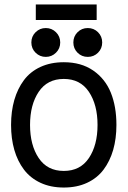

<svg xmlns="http://www.w3.org/2000/svg" viewBox="-20 -820 574 864"><path d="M328.9 -582.8Q310.1 -601.6 310.1 -628.9Q310.1 -656.2 328.9 -675Q347.7 -693.8 375 -693.8Q402.3 -693.8 421.1 -675Q439.9 -656.2 439.9 -628.9Q439.9 -601.6 421.1 -582.8Q402.3 -564 375 -564Q347.7 -564 328.9 -582.8ZM140.1 -582.8Q121.1 -601.6 121.1 -628.9Q121.1 -656.2 140.1 -675Q159.2 -693.8 186 -693.8Q212.9 -693.8 231.9 -675Q251 -656.2 251 -628.9Q251 -601.6 231.9 -582.8Q212.9 -564 186 -564Q159.2 -564 140.1 -582.8ZM267.1 -540Q345.2 -540 399.4 -502.7Q453.6 -465.3 478.8 -402.8Q503.9 -340.3 503.9 -257.8Q503.9 -196.3 489.3 -145.5Q474.6 -94.7 446 -56.6Q417.5 -18.6 371.8 2.7Q326.2 23.9 267.1 23.9Q208 23.9 162.4 2.7Q116.7 -18.6 87.9 -56.6Q59.1 -94.7 44.4 -145.5Q29.8 -196.3 29.8 -257.8Q29.8 -319.3 44.4 -370.1Q59.1 -420.9 87.6 -459.2Q116.2 -497.6 162.1 -518.8Q208 -540 267.1 -540ZM154.1 -406.7Q115.2 -348.6 115.2 -257.8Q115.2 -167 154.1 -108.9Q192.9 -50.8 267.1 -50.8Q341.3 -50.8 380.1 -108.9Q418.9 -167 418.9 -257.8Q418.9 -348.6 380.1 -406.7Q341.3 -464.8 267.1 -464.8Q192.9 -464.8 154.1 -406.7ZM415 -799.8V-730H141.1V-799.8Z"/></svg>

Font: Miedinger*
Style: Book
Weight: 400
Version: Version 001.000